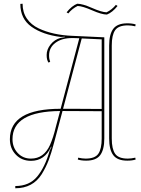

<svg xmlns="http://www.w3.org/2000/svg" viewBox="-20 -849 758 1029"><path d="M525 -253 315 -254 270 -85Q255 -28 241 9Q227 46 204 84Q156 160 62 160V148Q137 148 179 97.5Q221 47 246 -41L256 -62L254 -63Q220 13 146 13Q97 13 65 -20Q33 -53 33 -103Q33 -266 305 -266L405 -644L374 -645Q370 -645 366 -645Q311 -645 277 -619.5Q243 -594 243 -552Q243 -532 249 -519L241 -513Q230 -525 230 -554.5Q230 -584 251 -610.5Q272 -637 305 -646Q314 -648 328 -650V-652L305 -651Q209 -663 149 -705.5Q89 -748 89 -828L101 -829Q101 -783 124 -749.5Q147 -716 187 -697Q263 -661 367 -657L539 -649V-107Q539 -47 517 -17.5Q495 12 442 12Q415 12 397 6L399 -4Q421 1 439 1Q489 1 507 -25Q525 -51 525 -107ZM366 -266 525 -265V-638L418 -643L318 -266ZM47 -103Q47 -59 75 -29Q103 1 146 1Q215 1 248 -72Q266 -113 279 -168L302 -254Q47 -252 47 -103ZM565 -107V-605Q565 -665 587 -694.5Q609 -724 662 -724Q689 -724 707 -718L705 -708Q683 -713 665 -713Q615 -713 597 -687Q579 -661 579 -605V-107Q579 -51 597 -25Q615 1 665 1Q683 1 705 -4L707 6Q689 12 662 12Q609 12 587 -17.5Q565 -47 565 -107ZM346 -777 337 -783Q365 -818 394 -829Q422 -829 473 -806.5Q524 -784 551 -783Q580 -797 601 -823L610 -817Q582 -782 553 -771Q525 -771 474 -793.5Q423 -816 396 -817Q367 -803 346 -777Z"/></svg>

Font: Almendra Display
Style: Regular
Weight: 400
Designer: Ana Sanfelippo
Foundry: Ana Sanfelippo
Version: Version 1.004